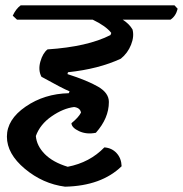

<svg xmlns="http://www.w3.org/2000/svg" viewBox="-20 -643 689 723"><path d="M390 -259Q390 -198 341 -143Q306 -136 278 -149Q250 -162 249 -179Q276 -201 285 -219Q282 -237 259 -240Q218 -235 174.5 -205Q131 -175 115 -131Q118 -94 148.5 -63Q179 -32 235 -15Q318 -31 373 -88Q401 -86 419 -66.5Q437 -47 438 -17Q362 57 225 60Q141 49 73.5 -7.5Q6 -64 6 -128.5Q6 -193 76.5 -241.5Q147 -290 239 -292L242 -299Q215 -310 136 -354Q123 -379 132 -411Q141 -443 159 -457Q310 -467 396 -511L399 -519Q379 -545 329 -569H44L28 -584Q40 -610 58 -623H637L649 -610Q642 -582 622 -569H442Q467 -553 479 -532Q486 -506 473.5 -474.5Q461 -443 435 -422Q351 -383 236 -371L234 -364Q309 -340 349.5 -316.5Q390 -293 390 -259Z"/></svg>

Font: Tillana SemiBold
Style: Regular
Weight: 600
Designer: Lipi Raval (Devanagari, Latin), Jonny Pinhorn (Latin)
Foundry: Indian Type Foundry
Version: Version 2.003;PS 1.0;hotconv 1.0.79;makeotf.lib2.5.61930; tt